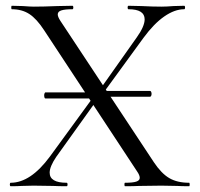

<svg xmlns="http://www.w3.org/2000/svg" viewBox="-20 -645 692 665"><path d="M505 -320Q505 -316 503.5 -313Q502 -310 500 -310H318V-330H500Q502 -330 503.5 -327Q505 -324 505 -320ZM133 -315Q133 -319 134.5 -322Q136 -325 137 -325H318V-304H137Q135 -304 134 -307.5Q133 -311 133 -315ZM413 -12Q440 -12 452 -16Q464 -20 464 -29Q464 -38 455 -51L133 -540Q107 -580 81.5 -596.5Q56 -613 21 -613Q19 -613 19 -619Q19 -625 21 -625L59 -624Q85 -622 97 -622Q131 -622 179 -624L231 -625Q234 -625 234 -619Q234 -613 231 -613Q205 -613 192.5 -609Q180 -605 180 -595Q180 -587 189 -573L513 -83Q539 -44 566.5 -28Q594 -12 635 -12Q637 -12 637 -6Q637 0 635 0Q609 0 594 -1L539 -2L462 -1Q444 0 413 0Q411 0 411 -6Q411 -12 413 -12ZM17 -12Q86 -12 153 -103L304 -310L316 -299L175 -102Q152 -68 152 -47Q152 -12 211 -12Q214 -12 214 -6Q214 0 211 0Q181 0 165 -1L96 -2L54 -1Q43 0 17 0Q14 0 14 -6Q14 -12 17 -12ZM319 -325 454 -516Q481 -554 481 -578Q481 -613 425 -613Q422 -613 422 -619Q422 -625 425 -625L470 -624Q508 -622 539 -622Q557 -622 581 -624L618 -625Q621 -625 621 -619Q621 -613 618 -613Q585 -613 549 -588Q513 -563 477 -514L332 -315Z"/></svg>

Font: Cormorant Unicase
Style: Regular
Weight: 400
Designer: Christian Thalmann (Catharsis Fonts)
Foundry: Catharsis Fonts
Version: Version 4.000